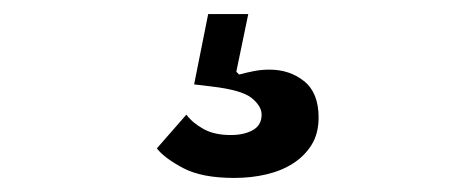

<svg xmlns="http://www.w3.org/2000/svg" viewBox="-20 -44 640 273"><path d="M313 209Q267 209 240.5 195Q214 181 203 167L245 119Q254 131 269.5 139.5Q285 148 308 148Q327 148 339.5 141Q352 134 352 119Q352 107 338 95.5Q324 84 281 79L256 76L276 -24H333L316 58L320 62Q331 59 341.5 57Q352 55 363 55Q392 55 412.5 71.5Q433 88 433 123Q433 146 423 162Q413 178 396.5 188.5Q380 199 358.5 204Q337 209 313 209Z"/></svg>

Font: IBM Plex Sans Hebrew Medium
Style: Regular
Weight: 500
Designer: Mike Abbink, Paul van der Laan, Pieter van Rosmalen, Yanek Iontef
Foundry: Bold Monday
Version: Version 1.2